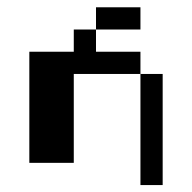

<svg xmlns="http://www.w3.org/2000/svg" viewBox="-20 -458 540 540"><path d="M250 -437.5H375V-375H250ZM187.5 -375H250V-312.5H375V-250H187.5V0H62.5V-312.5H187.5ZM375 -250H437.5V62.5H375Z"/></svg>

Font: Half Eighties
Style: Regular
Weight: 400
Monospace: yes
Designer: Jayvee Enaguas (HarvettFox96)
Version: 20191127.01dev02